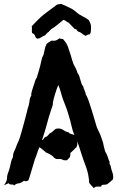

<svg xmlns="http://www.w3.org/2000/svg" viewBox="-30 -938 598 980"><path d="M92.8 -15.6Q89.8 -13.7 86.9 -11.7Q84 -9.8 81.1 -7.8Q70.3 -2 61.5 -1.5Q52.7 -1 42 8.8Q38.1 3.9 36.1 3.9Q34.2 3.9 29.3 3.9Q16.6 3.9 14.6 -2.9Q10.7 -2 2.4 2Q-5.9 5.9 -9.8 7.8Q-1 -4.9 2 -11.7Q4.9 -18.6 5.4 -24.4Q5.9 -30.3 6.3 -36.6Q6.8 -43 10.7 -54.7Q12.7 -58.6 13.7 -62.5Q14.6 -66.4 16.6 -71.3Q21.5 -85.9 24.9 -104.5Q28.3 -123 36.1 -136.7Q36.1 -153.3 43.5 -168Q50.8 -182.6 55.7 -198.2Q57.6 -204.1 61 -210Q64.5 -215.8 66.4 -221.7Q70.3 -231.4 72.8 -240.7Q75.2 -250 78.1 -258.8Q85.9 -287.1 93.8 -314.9Q101.6 -342.8 108.4 -371.1Q109.4 -376 110.8 -381.8Q112.3 -387.7 114.3 -392.6Q119.1 -407.2 120.6 -422.4Q122.1 -437.5 129.9 -451.2Q128.9 -458 130.4 -463.9Q131.8 -469.7 133.8 -476.6Q135.7 -483.4 137.7 -489.3Q139.6 -495.1 140.6 -498Q145.5 -510.7 147.9 -521Q150.4 -531.2 158.2 -543Q158.2 -543 161.1 -553.2Q164.1 -563.5 168 -576.2Q171.9 -588.9 174.8 -600.1Q177.7 -611.3 177.7 -613.3Q179.7 -621.1 181.2 -627.9Q182.6 -634.8 184.6 -642.6Q186.5 -647.5 188.5 -650.9Q190.4 -654.3 192.4 -659.2Q195.3 -669.9 198.2 -685.5Q201.2 -701.2 206.1 -710Q209 -716.8 217.3 -721.2Q225.6 -725.6 231.4 -730.5Q249 -728.5 257.3 -732.4Q265.6 -736.3 273.4 -742.2Q278.3 -741.2 282.7 -739.7Q287.1 -738.3 292 -738.3Q310.5 -717.8 317.9 -696.3Q325.2 -674.8 332 -653.3Q335 -642.6 337.9 -632.3Q340.8 -622.1 344.7 -612.3Q345.7 -609.4 347.7 -606Q349.6 -602.5 351.6 -598.6Q356.4 -590.8 359.9 -582Q363.3 -573.2 366.2 -564.5Q372.1 -557.6 375 -548.3Q377.9 -539.1 380.4 -529.8Q382.8 -520.5 385.7 -512.2Q388.7 -503.9 394.5 -498Q396.5 -487.3 401.4 -477.1Q406.2 -466.8 408.2 -455.1Q414.1 -447.3 421.9 -425.3Q429.7 -403.3 437.5 -377.9Q445.3 -352.5 452.1 -329.1Q459 -305.7 461.9 -295.9Q463.9 -288.1 469.7 -275.9Q475.6 -263.7 480.5 -253.9Q484.4 -243.2 488.8 -231.4Q493.2 -219.7 496.1 -209Q498 -198.2 500.5 -188.5Q502.9 -178.7 505.9 -168Q507.8 -161.1 511.7 -155.8Q515.6 -150.4 517.6 -142.6Q521.5 -134.8 522.9 -127.9Q524.4 -121.1 529.3 -113.3Q528.3 -102.5 530.3 -99.6Q532.2 -96.7 534.2 -92.8Q538.1 -72.3 543 -60.1Q547.9 -47.9 547.9 -34.2Q547.9 -22.5 543.5 -19.5Q539.1 -16.6 532.2 -9.8Q524.4 -2.9 519 1Q513.7 4.9 502.9 4.9Q491.2 3.9 488.8 8.3Q486.3 12.7 485.4 14.6Q473.6 13.7 470.2 14.2Q466.8 14.6 463.4 14.6Q460 14.6 456.5 16.1Q453.1 17.6 449.2 22.5Q442.4 14.6 436 8.3Q429.7 2 424.8 -5.9Q424.8 -22.5 420.4 -44.9Q416 -67.4 411.1 -80.1Q401.4 -105.5 393.1 -129.9Q384.8 -154.3 377 -179.7Q374 -190.4 370.6 -199.2Q367.2 -208 363.3 -217.8Q365.2 -210 364.7 -201.7Q364.3 -193.4 359.4 -185.5Q357.4 -183.6 353.5 -180.7Q349.6 -177.7 349.6 -175.8Q337.9 -166 329.1 -157.2Q330.1 -139.6 324.2 -132.8Q318.4 -126 311.5 -120.1Q294.9 -119.1 291 -122.1Q287.1 -125 280.3 -126Q276.4 -127 272.5 -126.5Q268.6 -126 264.6 -126Q256.8 -126 250 -129.9Q247.1 -131.8 245.6 -133.8Q244.1 -135.7 242.2 -137.7Q234.4 -145.5 224.1 -150.9Q213.9 -156.2 204.1 -160.2Q196.3 -167 188 -174.3Q179.7 -181.6 170.9 -186.5Q163.1 -168 158.7 -153.8Q154.3 -139.6 148.4 -126Q137.7 -92.8 130.9 -67.9Q124 -43 115.2 -17.6Q111.3 -16.6 107.9 -14.6Q104.5 -12.7 99.6 -12.7ZM188.5 -223.6Q196.3 -237.3 202.6 -238.8Q209 -240.2 213.9 -246.1Q215.8 -248 218.3 -251Q220.7 -253.9 223.6 -256.8Q226.6 -258.8 230.5 -260.7Q234.4 -262.7 237.3 -265.6Q245.1 -272.5 250.5 -277.3Q255.9 -282.2 266.6 -282.2Q283.2 -282.2 293.9 -273.9Q304.7 -265.6 320.3 -262.7Q322.3 -256.8 333 -254.4Q343.8 -252 349.6 -248Q339.8 -272.5 334.5 -297.4Q329.1 -322.3 321.3 -346.7Q315.4 -368.2 307.6 -389.2Q299.8 -410.2 292 -429.7Q285.2 -449.2 280.3 -467.8Q275.4 -486.3 267.6 -503.9Q259.8 -486.3 252 -460.9Q244.1 -435.5 240.2 -416Q240.2 -407.2 239.3 -402.3Q237.3 -395.5 235.4 -390.1Q233.4 -384.8 231.4 -378.9Q218.8 -340.8 208.5 -301.8Q198.2 -262.7 184.6 -223.6ZM422.9 -835.9Q426.8 -828.1 428.7 -824.2Q430.7 -820.3 432.1 -816.4Q433.6 -812.5 434.1 -807.6Q434.6 -802.7 434.6 -793Q434.6 -787.1 433.6 -777.3Q432.6 -767.6 427.7 -762.7Q421.9 -762.7 417 -760.3Q412.1 -757.8 407.2 -754.9Q396.5 -759.8 388.2 -767.1Q379.9 -774.4 368.2 -777.3Q363.3 -781.2 361.3 -785.6Q359.4 -790 351.6 -790Q342.8 -798.8 335 -807.1Q327.1 -815.4 319.3 -823.2Q312.5 -825.2 306.6 -830.1Q300.8 -835 293.9 -836.9Q280.3 -826.2 263.7 -812Q247.1 -797.9 232.4 -790Q229.5 -786.1 225.6 -783.2Q221.7 -780.3 218.8 -775.4Q213.9 -773.4 209 -767.6Q204.1 -761.7 200.2 -757.8Q189.5 -753.9 181.2 -748Q172.9 -742.2 162.1 -740.2Q150.4 -743.2 148.4 -757.8Q145.5 -761.7 142.1 -764.6Q138.7 -767.6 133.8 -769.5Q131.8 -776.4 132.8 -788.1Q133.8 -799.8 131.8 -803.7Q136.7 -808.6 141.1 -813.5Q145.5 -818.4 150.4 -823.2Q179.7 -854.5 207.5 -874.5Q235.4 -894.5 260.7 -914.1Q265.6 -916 271.5 -916.5Q277.3 -917 282.2 -918Q293.9 -913.1 306.2 -907.7Q318.4 -902.3 327.1 -897.5Q339.8 -892.6 351.1 -882.8Q362.3 -873 373 -865.2Q385.7 -857.4 398.4 -851.1Q411.1 -844.7 422.9 -835.9Z"/></svg>

Font: Caesar Dressing
Style: Regular
Weight: 400
Designer: Dathan Boardman
Foundry: Open Window
Version: Version 1.000